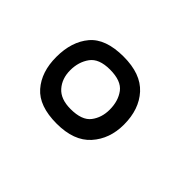

<svg xmlns="http://www.w3.org/2000/svg" viewBox="-56 -676 409 409"><g transform="rotate(45 148.0 -472.0)"><path d="M131 -371Q78 -371 54 -398.5Q30 -426 30 -471Q30 -517 53.5 -545Q77 -573 131 -573Q183 -573 208.5 -545Q234 -517 234 -471Q234 -428 208.5 -399.5Q183 -371 131 -371ZM130 -414Q164 -414 177 -431Q190 -448 190 -472Q190 -498 177 -515.5Q164 -533 130 -533Q97 -533 84 -515Q71 -497 71 -472Q71 -447 85.5 -430.5Q100 -414 130 -414Z"/></g></svg>

Font: Darker Grotesque Medium
Style: Regular
Weight: 500
Designer: Gabriel Lam
Foundry: TypeRant
Version: Version 1.000;gftools[0.9.28]